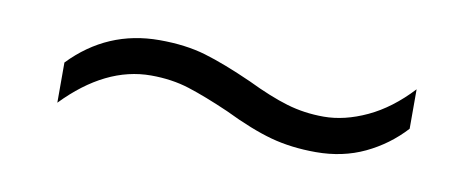

<svg xmlns="http://www.w3.org/2000/svg" viewBox="-28 -480 628 254"><g transform="rotate(10 285.5 -353.0)"><path d="M276 -331Q244 -345 220.5 -352.5Q197 -360 169 -360Q108 -360 53 -303V-357Q102 -408 172 -408Q207 -408 234 -400Q261 -392 299 -375Q330 -360 353.5 -353Q377 -346 403 -346Q431 -346 461 -360Q491 -374 518 -403V-350Q496 -326 466.5 -312Q437 -298 401 -298Q368 -298 340.5 -305.5Q313 -313 276 -331Z"/></g></svg>

Font: Noto Traditional Nushu Light
Style: Regular
Weight: 300
Designer: LIU Zhao
Foundry: LiuZhao Studio
Version: Version 2.003; ttfautohint (v1.8.4.7-5d5b)